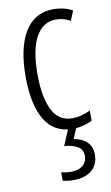

<svg xmlns="http://www.w3.org/2000/svg" viewBox="-89 -588 507 874"><g transform="rotate(-10 165.0 -151.0)"><path d="M217 10Q130 10 87.5 -60.5Q45 -131 45 -261Q45 -396 90.5 -469Q136 -542 222 -542Q272 -542 310 -521L292 -476Q260 -494 226 -494Q166 -494 133 -435.5Q100 -377 100 -262Q100 -157 129.5 -97.5Q159 -38 223 -38Q262 -38 306 -59V-12Q287 -2 262.5 4Q238 10 217 10ZM294 141Q294 188 263.5 214Q233 240 180 240Q150 240 129 234V195Q151 201 174 201Q207 201 227.5 185Q248 169 248 141Q248 110 224.5 96.5Q201 83 163 80L197 0H235L211 56Q251 63 272.5 85Q294 107 294 141Z"/></g></svg>

Font: Noto Sans Lao UI ExtCond Light
Style: Regular
Weight: 300
Width: 2
Designer: Monotype Design Team
Foundry: Monotype Imaging Inc.
Version: Version 2.000; ttfautohint (v1.8.4.7-5d5b)